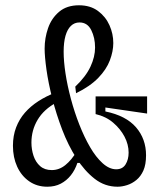

<svg xmlns="http://www.w3.org/2000/svg" viewBox="-20 -693 611 727"><path d="M425 14Q377 14 338.5 -16Q300 -46 269 -94.5Q238 -143 215.5 -202Q193 -261 178 -320Q163 -379 156 -429Q149 -479 149 -509Q149 -549 162 -586.5Q175 -624 204 -648.5Q233 -673 279 -673Q322 -673 351 -651.5Q380 -630 394.5 -597.5Q409 -565 409 -530Q409 -499 396 -464.5Q383 -430 352 -398Q321 -366 268 -340L265 -365Q305 -403 322.5 -440.5Q340 -478 340 -513Q340 -550 325.5 -579Q311 -608 281 -608Q262 -608 248.5 -595Q235 -582 228 -557.5Q221 -533 221 -497Q221 -461 228 -415Q235 -369 248.5 -318.5Q262 -268 280.5 -221Q299 -174 321 -136Q343 -98 368.5 -75Q394 -52 420 -52Q444 -52 455.5 -70.5Q467 -89 467 -115Q467 -146 451.5 -175.5Q436 -205 408.5 -228.5Q381 -252 342 -261V-328H537V-263L379 -286V-271Q457 -255 495 -211Q533 -167 533 -105Q533 -70 523 -47.5Q513 -25 496.5 -11.5Q480 2 461 8Q442 14 425 14ZM159 14Q120 14 90.5 -6.5Q61 -27 45 -62Q29 -97 29 -141Q29 -179 41 -210.5Q53 -242 74.5 -266.5Q96 -291 125.5 -310Q155 -329 189 -342L194 -305Q146 -279 122.5 -239.5Q99 -200 99 -153Q99 -127 107 -103Q115 -79 132 -64Q149 -49 176 -49Q204 -49 227.5 -68Q251 -87 270 -119L291 -76H273Q264 -49 248 -29Q232 -9 210 2.5Q188 14 159 14Z"/></svg>

Font: Bricolage Grotesque 24pt Condensed Light
Style: Regular
Weight: 300
Width: 3
Designer: Mathieu Triay
Foundry: Atelier Triay
Version: Version 1.001;gftools[0.9.33.dev8+g029e19f]